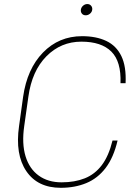

<svg xmlns="http://www.w3.org/2000/svg" viewBox="-20 -895 669 925"><path d="M400.9 -875.5Q412.1 -875.5 418.9 -867.4Q425.8 -859.4 424.3 -848.1Q422.9 -836.9 413.6 -829.1Q404.3 -821.3 393.1 -821.3Q381.3 -821.3 374.8 -829.1Q368.2 -836.9 369.6 -848.1Q371.1 -859.4 380.1 -867.4Q389.2 -875.5 400.9 -875.5ZM546.4 -217.8Q527.3 -136.2 489 -85.9Q450.7 -35.6 395.8 -12.9Q340.8 9.8 272.9 9.8Q161.1 9.8 106.7 -70.6Q52.2 -150.9 71.8 -287.6L91.3 -428.2Q110.4 -563 187 -641.8Q263.7 -720.7 375.5 -720.7Q443.4 -720.7 491.9 -697.8Q540.5 -674.8 564.7 -624.8Q588.9 -574.7 585 -494.1H560.5Q564.5 -598.6 516.4 -646.5Q468.3 -694.3 372.1 -694.3Q273.4 -694.3 203.6 -623.8Q133.8 -553.2 116.7 -429.2L96.7 -287.6Q84.5 -203.1 103 -142.3Q121.6 -81.5 166.5 -49.1Q211.4 -16.6 276.9 -16.6Q339.8 -16.6 388.4 -35.9Q437 -55.2 470.5 -99.4Q503.9 -143.6 522 -217.8Z"/></svg>

Font: Robert Sans Thin
Style: Italic
Weight: 100
Italic angle: -8°
Designer: Christian Robertson (extended by Adam Twardoch)
Foundry: Google
Version: Version 12.135;April 2, 2019;FontCreator 11.5.0.2425 64-bit;